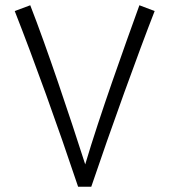

<svg xmlns="http://www.w3.org/2000/svg" viewBox="-20 -710 644 730"><path d="M277 0H327C401 -219 507 -512 568 -668L510 -690C453 -532 360 -274 304 -85C244 -272 158 -529 95 -690L36 -668C111 -477 198 -236 277 0Z"/></svg>

Font: Wafeq Light
Style: Regular
Weight: 300
Designer: Rasmus Andersson & Azza Alameddine
Foundry: Google & TypeTogether
Version: Version 3.000;January 28, 2025;FontCreator 15.0.0.3014 64-bi